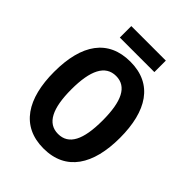

<svg xmlns="http://www.w3.org/2000/svg" viewBox="-247 -1008 1148 1148"><g transform="rotate(45 327.0 -434.5)"><path d="M473 -879H181V-782H473ZM606 -358C606 -584 518 -725 328 -725C141 -725 48 -593 48 -359C48 -134 137 10 327 10C517 10 606 -133 606 -358ZM195 -358C195 -518 237 -604 328 -604C418 -604 459 -520 459 -358C459 -195 418 -113 327 -113C237 -113 195 -198 195 -358Z"/></g></svg>

Font: Noto Sans Armenian Condensed
Style: Bold
Weight: 700
Width: 3
Designer: Monotype Design Team
Foundry: Monotype Imaging Inc.
Version: Version 2.008